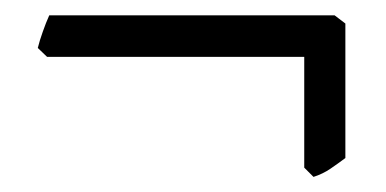

<svg xmlns="http://www.w3.org/2000/svg" viewBox="-20 -322 509 253"><path d="M435.1 -113.8Q425.3 -106.4 415.3 -99.6Q405.3 -92.8 393.1 -88.9L380.9 -101.1V-247.1H42L29.8 -258.8Q32.2 -268.6 36.4 -280.3Q40.5 -292 44.9 -301.8H420.9L435.1 -291Z"/></svg>

Font: Gentium Kaktovik
Style: Regular
Weight: 400
Designer: J. Victor Gaultney and Annie Olsen
Foundry: SIL International
Version: Version 1.102; 2013; Maintenance release